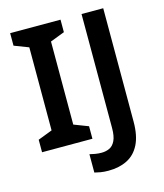

<svg xmlns="http://www.w3.org/2000/svg" viewBox="-132 -811 947 1112"><g transform="rotate(-15 342.0 -255.5)"><path d="M337 0H35V-75L121 -108V-606L35 -639V-714H337V-639L251 -606V-108L337 -75ZM380 203Q353 203 332.5 199.5Q312 196 297 192V82Q313 86 330.5 89Q348 92 368 92Q394 92 415.5 82Q437 72 450 45Q463 18 463 -31V-714H593V-34Q593 50 566.5 102.5Q540 155 492 179Q444 203 380 203Z"/></g></svg>

Font: Noto Sans Javanese SemiBold
Style: Regular
Weight: 600
Version: Version 2.004